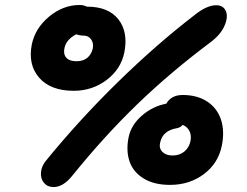

<svg xmlns="http://www.w3.org/2000/svg" viewBox="-20 -737 999 778"><path d="M278.8 -369.1Q185.1 -369.1 138.9 -421.9Q92.8 -474.6 108.9 -557.1Q122.6 -623 179.2 -669.9Q235.8 -716.8 303.2 -716.8Q318.4 -716.8 332 -710H333Q419.4 -710 459.7 -658.7Q500 -607.4 483.9 -524.9Q470.2 -457 412.1 -413.1Q354 -369.1 278.8 -369.1ZM196.8 21Q172.9 21 158.4 4.2Q144 -12.7 146 -38.3Q147.9 -64 167 -86.9Q302.7 -252.9 458 -404.8Q613.3 -556.6 768.1 -675.8Q817.9 -715.8 856 -715.8Q884.8 -715.8 895 -692.4Q905.3 -668.9 890.1 -633.5Q875 -598.1 836.9 -568.8Q668.9 -442.9 535.4 -313.7Q401.9 -184.6 272 -23.9Q235.8 21 196.8 21ZM241.2 -542Q235.8 -518.1 248.5 -503.4Q261.2 -488.8 290 -488.8Q316.9 -488.8 333.7 -502.7Q350.6 -516.6 356 -541Q359.9 -562.5 349.1 -577.6Q338.4 -592.8 317.9 -592.8Q303.2 -592.8 289.1 -598.1Q248 -576.7 241.2 -542ZM668.9 12.2Q604 12.2 561.8 -13.9Q519.5 -40 504.9 -83Q490.2 -126 501 -180.2Q511.2 -230.5 554.7 -268.3Q598.1 -306.2 653.8 -316.9Q673.8 -352.1 720.2 -352.1Q779.8 -352.1 820.3 -325Q860.8 -297.9 875.7 -251.5Q890.6 -205.1 878.9 -147Q864.7 -75.7 806.4 -31.7Q748 12.2 668.9 12.2ZM628.9 -159.2Q623.5 -136.7 637.9 -121.8Q652.3 -106.9 679.2 -106.9Q707.5 -106.9 727.1 -123Q746.6 -139.2 752 -166Q756.3 -188.5 747.6 -206.1Q738.8 -223.6 720.2 -231Q711.4 -220.7 698.2 -217.8Q639.2 -208.5 628.9 -159.2Z"/></svg>

Font: Shantell Sans Irregular
Style: Italic
Weight: 600
Italic angle: -11.31°
Designer: Stephen Nixon, Anya Danilova, Shantell Martin
Foundry: Arrow Type
Version: Version 1.006;[9816181b4]